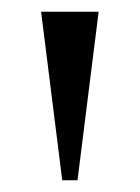

<svg xmlns="http://www.w3.org/2000/svg" viewBox="-20 -820 238 327"><path d="M86 -513H112L148 -800H50Z"/></svg>

Font: Basteleur Moonlight
Style: Regular
Weight: 300
Designer: Keussel
Foundry: Keussel Studio
Version: Version 1.300;Glyphs 3.2 (3192)